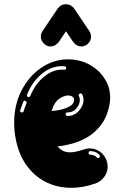

<svg xmlns="http://www.w3.org/2000/svg" viewBox="-20 -899 596 921"><path d="M322.3 2Q220.8 2 147 -61.4Q94.6 -109.4 71.3 -174.8Q48 -240.1 48 -309.9Q48 -397 83.7 -465.6Q119.3 -534.2 178.5 -574.3Q237.6 -614.4 307.4 -614.4Q338.6 -614.4 370.3 -605.2Q402 -596 431.7 -574.8Q462.9 -553.5 485.6 -515.6Q508.4 -477.7 508.4 -430.7Q508.4 -394.6 492.1 -349.8Q475.7 -305 434.7 -266.8Q371.8 -210.4 256.4 -196.5Q258.4 -194.6 259.9 -192.6Q261.4 -190.6 262.4 -189.6Q272.3 -180.2 284.9 -174.3Q297.5 -168.3 316.3 -168.3Q341.1 -168.3 380.7 -181.7Q395 -187.1 409.9 -187.1Q436.6 -187.1 458.9 -171.8Q481.2 -156.4 491.1 -129.2Q496.5 -114.9 496.5 -100.5Q496.5 -73.8 480.7 -51.2Q464.9 -28.7 437.6 -18.8Q378.2 2 322.3 2ZM116.8 -433.2Q122.3 -433.2 125.2 -438.1Q148 -494.6 189.6 -529.7Q231.2 -564.9 278.2 -564.9L289.6 -564.4Q292.6 -564.4 294.8 -566.3Q297 -568.3 297.5 -571.8Q297.5 -580.2 289.6 -581.2Q284.2 -581.7 278.7 -581.7H277.7Q223.8 -581.7 178.7 -543.3Q133.7 -505 109.4 -444.6L108.9 -441.1Q108.9 -435.6 114.4 -433.7ZM305 -342.6Q324.8 -342.6 340.8 -352.7Q356.9 -362.9 366.8 -378.2Q380.7 -398 380.7 -419.8Q380.7 -433.7 374.3 -446.5Q372.8 -448 370.8 -449.5Q368.8 -451 366.3 -451Q362.9 -451 360.1 -448.5Q357.4 -446 357.4 -442.6L358.9 -438.1Q362.9 -430.2 362.9 -419.8Q362.9 -404 353 -387.6Q334.7 -359.9 305.4 -359.9H303.5Q300 -359.9 297.3 -357.7Q294.6 -355.4 294.6 -352Q294.6 -344.1 303 -342.6ZM227.7 -366.8Q241.6 -366.8 267.6 -372Q293.6 -377.2 314.6 -389.1Q335.6 -401 335.6 -420.8Q335.6 -429.2 327.5 -435.1Q319.3 -441.1 307.4 -441.1Q286.6 -441.1 263.1 -424.3Q239.6 -407.4 227.7 -366.8ZM85.1 -359.4Q88.1 -359.4 90.6 -361.1Q93.1 -362.9 93.6 -365.8Q97.5 -379.2 103.5 -394.1Q105.4 -399.5 106.9 -404L107.4 -406.9Q107.4 -410.4 105 -413.1Q102.5 -415.8 99 -415.8Q93.6 -415.8 91.1 -409.9Q83.7 -390.1 77.2 -371.3L76.2 -368.3Q76.2 -365.3 77.7 -362.9Q79.2 -360.4 82.2 -359.9ZM450.5 -140.6Q453.5 -140.6 455.9 -142.6Q459.4 -145 459.4 -149.5Q459.4 -152 457.4 -155Q449 -165.3 436.9 -169.8Q424.8 -174.3 413.4 -174.3H412.4Q408.4 -173.8 406.7 -171.3Q405 -168.8 405 -165.8Q405 -162.4 406.9 -159.9Q408.9 -157.4 412.9 -156.9Q432.2 -156.9 444.1 -144.1Q447 -140.6 450.5 -140.6ZM370.8 -676.2Q347.5 -676.2 331.2 -697.5L296.5 -749L261.9 -697.5Q245 -676.2 222.3 -676.2Q208.9 -676.2 196.5 -684.7Q175.7 -701 175.7 -723.8Q175.7 -737.1 184.2 -750L257.4 -858.9Q272.3 -878.7 295 -878.7H297Q319.8 -878.7 335.1 -858.9L408.4 -750Q416.8 -737.1 416.8 -722.8Q416.8 -700.5 396.5 -684.7Q383.7 -676.2 370.8 -676.2Z"/></svg>

Font: AKL FREE 002
Style: Regular
Weight: 400
Designer: AKL
Foundry: AKL
Version: Version 1.00;August 17, 2024;FontCreator 13.0.0.2675 64-bit